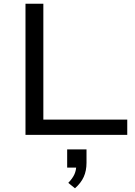

<svg xmlns="http://www.w3.org/2000/svg" viewBox="-20 -725 727 1032"><path d="M117 0V-705H213V-82H664V0ZM383 287 347 258Q370 234 380 212Q390 190 390 162L408 176H341V78H445V150Q445 193 430 226Q415 259 383 287Z"/></svg>

Font: Nunito Sans 10pt Expanded
Style: Regular
Weight: 400
Width: 7
Designer: Vernon Adams
Foundry: Vernon Adams
Version: Version 3.101;gftools[0.9.27]